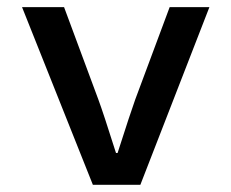

<svg xmlns="http://www.w3.org/2000/svg" viewBox="-20 -511 640 531"><path d="M236.8 0 41 -491.2H157.2L252 -235.8Q265.1 -200.7 300.8 -87.9H305.2Q341.3 -200.7 354 -235.8L449.2 -491.2H559.1L368.2 0Z"/></svg>

Font: SourceCodePro-Semibold
Style: Regular
Weight: 600
Monospace: yes
Designer: Paul D. Hunt
Foundry: Adobe Systems Incorporated
Version: Version 1.009;PS 1.000;hotconv 1.0.70;makeotf.lib2.5.5900